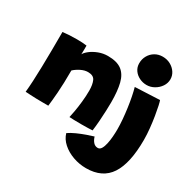

<svg xmlns="http://www.w3.org/2000/svg" viewBox="-209 -938 1416 1414"><g transform="rotate(30 499.0 -231.0)"><path d="M229.5 7Q210.5 7 182.8 6.8Q155 6.5 126 6Q104 5 74.2 3.8Q44.5 2.5 34 1.5Q42.5 -82 45.5 -217.8Q48.5 -353.5 48.5 -515.5Q99.5 -522 169 -522Q192.5 -522 214 -520.8Q235.5 -519.5 252 -517Q252 -510.5 252 -486Q252 -461.5 251 -442.5Q260 -460.5 286.5 -481Q313 -501.5 350.2 -515.8Q387.5 -530 428 -530Q504.5 -530 545.8 -499Q587 -468 602.8 -405.2Q618.5 -342.5 618.5 -247Q618.5 -217 616.8 -174.2Q615 -131.5 611.8 -85.2Q608.5 -39 603 1.5Q590.5 2.5 564 3.2Q537.5 4 508 4Q476 4 447.5 3.2Q419 2.5 406.5 1.5Q411 -16.5 418 -55.8Q425 -95 430.2 -144Q435.5 -193 435.5 -239Q435.5 -291 421.2 -322.5Q407 -354 360 -354Q331 -354 300 -338.5Q269 -323 247 -302.5Q247 -189.5 241 -112.5Q235 -35.5 229.5 7ZM780 -727.5Q817 -727.5 846.8 -711.2Q876.5 -695 894 -668.5Q911.5 -642 911.5 -610.5Q911.5 -577.5 892.5 -549.2Q873.5 -521 843.2 -503.8Q813 -486.5 779 -486.5Q747 -486.5 718 -500.5Q689 -514.5 671 -540Q653 -565.5 653 -599Q653 -635 669.8 -664.2Q686.5 -693.5 715.2 -710.5Q744 -727.5 780 -727.5ZM965.5 -126.5Q965.5 72.5 901.5 169.8Q837.5 267 699.5 267Q642 267 588.2 247.8Q534.5 228.5 496 194.2Q457.5 160 445 115.5Q471 97.5 507.2 81.2Q543.5 65 579 52.5Q614.5 40 638.5 33Q646 59.5 661.5 77Q677 94.5 700 94.5Q717.5 94.5 728.8 75.8Q740 57 746.2 27.5Q752.5 -2 755 -35Q757.5 -68 757.5 -96Q757.5 -134 753.8 -179.5Q750 -225 743.5 -271.8Q737 -318.5 728.8 -359.8Q720.5 -401 712 -431L921.5 -440.5Q925.5 -431.5 932.8 -398.8Q940 -366 947.5 -320Q955 -274 960.2 -223.2Q965.5 -172.5 965.5 -126.5Z"/></g></svg>

Font: Grandstander Black
Style: Regular
Weight: 900
Designer: Tyler Finck
Foundry: Etcetera Type Co
Version: Version 1.200; ttfautohint (v1.8.3)